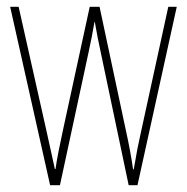

<svg xmlns="http://www.w3.org/2000/svg" viewBox="-20 -547 552 567"><path d="M278 -390 360 0H386L502 -527H477L395 -151C387 -115 385 -105 375 -47H373C368 -82 361 -120 353 -156L274 -527H245L166 -163C158 -126 147 -73 144 -48H142C134 -83 127 -118 118 -157L35 -527H10L128 0H157L241 -390C248 -421 254 -453 259 -482H260C265 -453 271 -422 278 -390Z"/></svg>

Font: Noto Sans Gurmukhi UI ExtraCondensed Thin
Style: Regular
Weight: 100
Width: 2
Designer: Jelle Bosma - Monotype Design Team
Foundry: Monotype Imaging Inc.
Version: Version 2.004